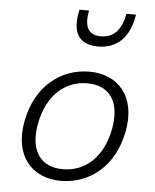

<svg xmlns="http://www.w3.org/2000/svg" viewBox="-56 -845 732 904"><g transform="rotate(5 310.0 -393.0)"><path d="M549 -245C582 -414.5 489.5 -512 356 -512C223 -512 104 -424.5 71 -255C38 -85.5 131 12 264 12C397.5 12 516 -75.5 549 -245ZM484 -250C458 -116 374 -43.5 270 -43.5C166 -43.5 109.5 -116 135.5 -250C161.5 -384 246 -456.5 350 -456.5C454 -456.5 510 -384 484 -250ZM328 -798.5H283C258 -693 292 -633.5 384.5 -633.5C477 -633.5 534 -693 550 -798.5H505C491 -726.5 458 -682.5 394 -682.5C330 -682.5 314 -726.5 328 -798.5Z"/></g></svg>

Font: Monaspace Neon ExtraLight
Style: Italic
Weight: 200
Italic angle: -11°
Designer: Riley Cran & the Lettermatic Team
Foundry: Lettermatic
Version: Version 1.200 (Monaspace Neon)